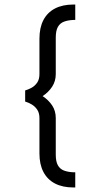

<svg xmlns="http://www.w3.org/2000/svg" viewBox="-20 -717 413 847"><path d="M304 110Q256 110 222.5 92.5Q189 75 171.5 41.5Q154 8 154 -40V-196Q154 -219 144 -233.5Q134 -248 119.5 -256.5Q105 -265 91 -269V-318Q105 -322 119.5 -330Q134 -338 144 -352.5Q154 -367 154 -390V-546Q154 -595 171.5 -628.5Q189 -662 222.5 -679.5Q256 -697 304 -697H312V-629H304Q280 -628 262.5 -621.5Q245 -615 235.5 -598.5Q226 -582 226 -551V-390Q226 -359 210 -334.5Q194 -310 168 -293Q194 -276 210 -252Q226 -228 226 -196V-35Q226 -4 235.5 12.5Q245 29 262.5 35.5Q280 42 304 43H312V110Z"/></svg>

Font: Maven Pro
Style: Regular
Weight: 400
Designer: Joe Prince
Foundry: Joe Prince
Version: Version 2.103